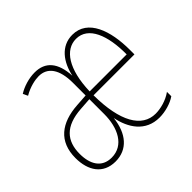

<svg xmlns="http://www.w3.org/2000/svg" viewBox="-133 -700 873 873"><g transform="rotate(-45 304.0 -263.5)"><path d="M424 -537C351 -537 308 -477 293 -405C288 -494 250 -537 182 -537C144 -537 103 -524 75 -506L86 -483C123 -505 161 -512 183 -512C239 -512 272 -468 272 -380V-299L214 -295C106 -288 38 -237 38 -130C38 -50 76 10 156 10C233 10 280 -46 290 -136C305 -60 349 10 439 10C476 10 518 -2 545 -21V-49C512 -25 469 -15 439 -15C351 -15 299 -105 298 -274H561V-303C561 -426 524 -537 424 -537ZM423 -512C502 -512 537 -420 536 -299H298C302 -438 353 -512 423 -512ZM214 -271 272 -275V-179C272 -91 235 -15 156 -15C93 -15 65 -63 65 -130C65 -213 108 -264 214 -271Z"/></g></svg>

Font: Noto Sans Khmer UI ExtraCondensed Thin
Style: Regular
Weight: 100
Width: 2
Designer: Danh Hong and the Monotype Design Team
Foundry: Monotype Imaging Inc.
Version: Version 2.002